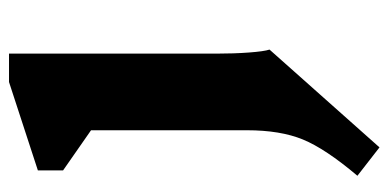

<svg xmlns="http://www.w3.org/2000/svg" viewBox="-238 -360 862 426"><g transform="rotate(-90 193.0 -147.0)"><path d="M296 20 79 264 16 215Q76 144 96.5 94Q117 44 117 -30V-376L28 -438V-494L224 -558H287V-99Q287 -59 289.5 -25.5Q292 8 296 20Z"/></g></svg>

Font: InknutAntiqua
Style: Bold
Weight: 700
Designer: Claus Eggers Srensen
Foundry: Claus Eggers Srensen
Version: Version 1.000; ttfautohint (v1.2) -l 7 -r 28 -G 50 -x 13 -D 